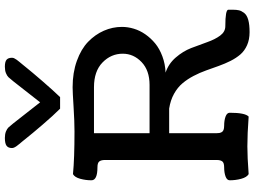

<svg xmlns="http://www.w3.org/2000/svg" viewBox="-151 -910 1070 808"><g transform="rotate(-90 384.0 -506.0)"><path d="M379.4 -788.1H330.6Q302.2 -816.4 262.9 -862.3Q223.6 -908.2 207.5 -928.7Q201.7 -936 194.1 -945.3Q186.5 -954.6 182.1 -959.7Q177.7 -964.8 173.3 -970.9Q168.9 -977.1 167 -981.7Q165 -986.3 165 -990.7Q165 -1006.3 174.6 -1013.4Q184.1 -1020.5 207.5 -1020.5Q223.6 -1020.5 234.9 -1015.9Q246.1 -1011.2 251.7 -1005.4Q257.3 -999.5 269 -984.9L357.4 -872.1L445.8 -984.9Q457.5 -999.5 463.1 -1005.4Q468.8 -1011.2 480 -1015.9Q491.2 -1020.5 507.3 -1020.5Q528.3 -1020.5 536.6 -1013.4Q544.9 -1006.3 544.9 -990.7Q544.9 -986.3 543 -981.7Q541 -977.1 536.6 -970.9Q532.2 -964.8 527.8 -959.7Q523.4 -954.6 515.9 -945.3Q508.3 -936 502.4 -928.7Q487.3 -909.7 447.3 -863.3Q407.2 -816.9 379.4 -788.1ZM227.5 -411.6H430.7Q491.7 -411.6 526.9 -445.3Q562 -479 562 -524.4Q562 -573.7 525.1 -609.6Q488.3 -645.5 420.9 -645.5H227.5ZM55.2 -733.9Q119.6 -727.5 234.9 -727.5Q276.4 -727.5 338.6 -731.4Q400.9 -735.4 420.9 -735.4Q482.4 -735.4 532 -717.5Q581.5 -699.7 612.1 -670.2Q642.6 -640.6 658.7 -604Q674.8 -567.4 674.8 -527.8Q674.8 -502.9 667.2 -477.8Q659.7 -452.6 643.6 -429.4Q627.4 -406.2 605.2 -387.9Q583 -369.6 551 -357.7Q519 -345.7 482.4 -344.2Q519.5 -332 545.9 -301.5Q572.3 -271 585.7 -236.6Q599.1 -202.1 610.6 -169.2Q622.1 -136.2 638.2 -114.5Q654.3 -92.8 677.7 -92.8Q747.1 -92.8 747.1 -80.1V-62Q747.1 -45.4 744.6 -35.2Q742.2 -24.9 733.4 -13.4Q724.6 -2 704.6 3.7Q684.6 9.3 652.8 9.3Q621.6 9.3 597.9 -1.2Q574.2 -11.7 558.8 -29.5Q543.5 -47.4 531.7 -70.8Q520 -94.2 510.5 -120.6Q501 -147 491.5 -173.8Q481.9 -200.7 468.5 -226.3Q455.1 -252 437.7 -272.7Q420.4 -293.5 393.3 -308.6Q366.2 -323.7 331.1 -329.1H227.5V-129.4Q227.5 -122.1 228.3 -117.9Q229 -113.8 231.7 -108.4Q234.4 -103 241.2 -100.3Q248 -97.7 258.8 -97.7Q281.2 -97.7 297.4 -91.8Q313.5 -85.9 313.5 -74.2Q313.5 -9.3 297.4 5.4Q224.1 0 171.9 0Q127 0 55.2 5.4Q42 -2.4 35.6 -25.9Q29.3 -49.3 29.3 -74.2Q29.3 -85.9 45.4 -91.8Q61.5 -97.7 84 -97.7Q103 -97.7 108.9 -105.7Q114.7 -113.8 114.7 -128.4V-600.1Q114.7 -614.7 108.9 -622.8Q103 -630.9 84 -630.9Q29.3 -630.9 29.3 -656.2Q29.3 -680.2 35.6 -703.4Q42 -726.6 55.2 -733.9Z"/></g></svg>

Font: Coustard
Style: Regular
Weight: 400
Foundry: vernon adams
Version: Version 1.001